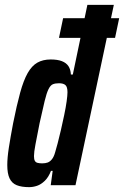

<svg xmlns="http://www.w3.org/2000/svg" viewBox="-20 -763 511 791"><path d="M223 -607 240 -688H471L454 -607ZM100 8Q69 8 49 0Q29 -8 19.5 -28Q10 -48 10 -83Q10 -113 16.5 -155Q23 -197 34 -255Q49 -330 63 -381Q77 -432 94 -462Q111 -492 134 -505Q157 -518 189 -518Q217 -518 235 -511Q253 -504 262 -490.5Q271 -477 272 -456H280L340 -743H449L291 0H189L197 -59H190Q180 -33 164.5 -18Q149 -3 132.5 2.5Q116 8 100 8ZM154 -90Q167 -90 176.5 -93.5Q186 -97 194 -107Q202 -117 207 -135Q211 -148 217.5 -172.5Q224 -197 231 -227.5Q238 -258 244.5 -289Q251 -320 254.5 -345Q258 -370 258 -383Q258 -405 249.5 -412.5Q241 -420 223 -420Q208 -420 198 -416Q188 -412 180 -396Q172 -380 164 -347Q156 -314 143 -255Q132 -199 126 -167.5Q120 -136 120 -120Q120 -107 123.5 -100.5Q127 -94 135 -92Q143 -90 154 -90Z"/></svg>

Font: Saira ExtraCondensed
Style: Bold Italic
Weight: 700
Width: 2
Italic angle: -12°
Designer: Hector Gatti with collaboration of the Omnibus-Type team
Foundry: Omnibus-Type
Version: Version 1.101